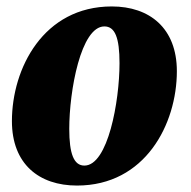

<svg xmlns="http://www.w3.org/2000/svg" viewBox="-20 -566 592 596"><path d="M219 10C431 10 529 -181 529 -345C529 -479 444 -546 327 -546C115 -546 17 -354 17 -190C17 -57 101 10 219 10ZM242 -52C209 -52 195 -89 195 -166C195 -284 231 -484 304 -484C337 -484 351 -449 351 -370C351 -251 315 -52 242 -52Z"/></svg>

Font: Noto Serif Condensed Black
Style: Italic
Weight: 900
Width: 3
Italic angle: -12°
Designer: Monotype Design Team
Foundry: Monotype Imaging Inc.
Version: Version 2.013